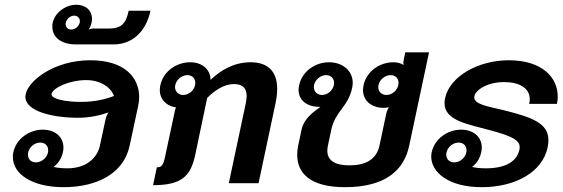

<svg xmlns="http://www.w3.org/2000/svg" viewBox="-20 -770 2365 807"><path d="M459.2 -366.7C425 -353.3 378.3 -341.7 322.5 -341.7C252.5 -341.7 196.7 -354.2 196.7 -373.3V-375C201.7 -400.8 271.7 -433.3 342.5 -433.3C400 -433.3 445 -405 459.2 -366.7ZM160 -225C103.3 -225 48.3 -187.5 35.8 -129.2C34.2 -122.5 34.2 -115.8 34.2 -109.2C34.2 -38.3 115.8 16.7 246.7 16.7C389.2 16.7 500.8 -41.7 525 -158.3L560.8 -325C563.3 -337.5 565 -349.2 565 -361.7C565 -444.2 504.2 -516.7 360 -516.7C206.7 -516.7 100 -430.8 88.3 -375C87.5 -370.8 86.7 -367.5 86.7 -363.3C86.7 -301.7 202.5 -275 308.3 -275C356.7 -275 400.8 -285 435.8 -297.5C430.8 -289.2 425.8 -279.2 423.3 -266.7L400 -158.3C389.2 -106.7 343.3 -62.5 263.3 -62.5C238.3 -62.5 220 -65 205 -68.3C224.2 -82.5 238.3 -103.3 244.2 -129.2C245.8 -136.7 246.7 -143.3 246.7 -150C246.7 -195.8 210 -225 160 -225ZM149.2 -170.8C169.2 -170.8 182.5 -157.5 182.5 -138.3C182.5 -135 182.5 -132.5 181.7 -129.2C176.7 -105.8 154.2 -87.5 130.8 -87.5C110.8 -87.5 97.5 -100.8 97.5 -120C97.5 -123.3 97.5 -125.8 98.3 -129.2C103.3 -152.5 125.8 -170.8 149.2 -170.8Z M300.8 -750C255 -750 210.8 -716.7 201.7 -675C200 -669.2 200 -663.3 200 -657.5C200 -615.8 234.2 -583.3 299.2 -583.3H457.5C529.2 -583.3 591.7 -629.2 612.5 -725H520.8C510 -673.3 491.7 -650 438.3 -650H368.3C363.3 -650 357.5 -648.3 352.5 -645.8C358.3 -654.2 362.5 -664.2 365 -675C365.8 -680.8 366.7 -685.8 366.7 -690.8C366.7 -725 341.7 -750 300.8 -750ZM291.7 -704.2C305.8 -704.2 315.8 -694.2 315.8 -680.8C315.8 -679.2 315.8 -676.7 315 -675C311.7 -659.2 295.8 -645.8 279.2 -645.8C265 -645.8 255.8 -655.8 255.8 -669.2C255.8 -670.8 255.8 -673.3 256.7 -675C260 -690.8 275.8 -704.2 291.7 -704.2Z M623.3 8.3C743.3 8.3 780.8 -29.2 800 -116.7L850.8 -358.3C882.5 -390 921.7 -416.7 963.3 -416.7C997.5 -416.7 1016.7 -401.7 1016.7 -365.8C1016.7 -355.8 1015 -345.8 1012.5 -333.3L941.7 0H1066.7L1137.5 -333.3C1142.5 -356.7 1145 -377.5 1145 -396.7C1145 -472.5 1103.3 -508.3 1033.3 -508.3C960.8 -508.3 905 -472.5 865 -434.2C864.2 -480 828.3 -508.3 779.2 -508.3C722.5 -508.3 666.7 -470.8 654.2 -412.5C652.5 -405 651.7 -398.3 651.7 -391.7C651.7 -351.7 680 -324.2 720 -318.3C717.5 -313.3 715 -307.5 714.2 -300L675 -116.7C666.7 -76.7 660.8 -66.7 639.2 -66.7ZM750 -370.8C730 -370.8 715.8 -385 715.8 -403.3C715.8 -406.7 715.8 -409.2 716.7 -412.5C721.7 -435.8 744.2 -454.2 767.5 -454.2C787.5 -454.2 800.8 -440.8 800.8 -421.7C800.8 -418.3 800.8 -415.8 800 -412.5C795 -389.2 773.3 -370.8 750 -370.8Z M1333.3 -370.8C1313.3 -370.8 1299.2 -385 1299.2 -403.3C1299.2 -406.7 1299.2 -409.2 1300 -412.5C1305 -435.8 1327.5 -454.2 1350.8 -454.2C1370.8 -454.2 1384.2 -440.8 1384.2 -421.7C1384.2 -418.3 1384.2 -415.8 1383.3 -412.5C1378.3 -389.2 1356.7 -370.8 1333.3 -370.8ZM1621.7 -454.2C1641.7 -454.2 1655 -440.8 1655 -421.7C1655 -418.3 1655 -415.8 1654.2 -412.5C1649.2 -389.2 1627.5 -370.8 1604.2 -370.8C1584.2 -370.8 1570 -385 1570 -403.3C1570 -406.7 1570 -409.2 1570.8 -412.5C1575.8 -435.8 1598.3 -454.2 1621.7 -454.2ZM1683.3 -550 1676.7 -516.7C1675 -510 1675 -503.3 1676.7 -496.7C1665 -504.2 1650 -508.3 1633.3 -508.3C1576.7 -508.3 1520.8 -470.8 1508.3 -412.5C1506.7 -405 1505.8 -398.3 1505.8 -391.7C1505.8 -345.8 1542.5 -316.7 1592.5 -316.7C1600 -316.7 1607.5 -317.5 1615 -319.2C1610 -311.7 1605.8 -302.5 1603.3 -291.7L1575 -158.3C1562.5 -99.2 1515.8 -75 1449.2 -75C1390.8 -75 1355.8 -93.3 1355.8 -136.7C1355.8 -143.3 1356.7 -150.8 1358.3 -158.3L1372.5 -225C1389.2 -303.3 1442.5 -319.2 1460 -400C1461.7 -407.5 1462.5 -415 1462.5 -421.7C1462.5 -472.5 1420.8 -508.3 1362.5 -508.3C1305.8 -508.3 1250 -470.8 1237.5 -412.5C1235.8 -405 1235 -398.3 1235 -392.5C1235 -346.7 1272.5 -320.8 1322.5 -320.8H1326.7C1293.3 -296.7 1257.5 -270.8 1247.5 -225L1233.3 -158.3C1230.8 -145 1229.2 -131.7 1229.2 -119.2C1229.2 -41.7 1284.2 16.7 1430 16.7C1600 16.7 1678.3 -54.2 1700 -158.3L1783.3 -550Z M1918.3 -225C1861.7 -225 1806.7 -187.5 1794.2 -129.2C1793.3 -123.3 1792.5 -117.5 1792.5 -111.7C1792.5 -48.3 1861.7 16.7 2005 16.7C2147.5 16.7 2260 -47.5 2281.7 -150C2284.2 -160.8 2285 -171.7 2285 -180.8C2285 -252.5 2216.7 -277.5 2090.8 -308.3C2033.3 -322.5 1973.3 -330.8 1973.3 -360.8C1973.3 -363.3 1974.2 -365 1974.2 -366.7C1979.2 -390.8 2026.7 -425 2098.3 -425C2164.2 -425 2206.7 -399.2 2206.7 -352.5C2206.7 -346.7 2205.8 -340 2204.2 -333.3H2320.8C2323.3 -344.2 2324.2 -354.2 2324.2 -365C2324.2 -443.3 2260 -516.7 2118.3 -516.7C1989.2 -516.7 1870 -448.3 1850.8 -357.5C1849.2 -350 1848.3 -343.3 1848.3 -336.7C1848.3 -260.8 1951.7 -247.5 2046.7 -220.8C2131.7 -197.5 2164.2 -180.8 2164.2 -151.7C2164.2 -148.3 2164.2 -145 2163.3 -141.7C2152.5 -89.2 2101.7 -62.5 2021.7 -62.5C1995.8 -62.5 1977.5 -65 1964.2 -68.3C1983.3 -82.5 1996.7 -103.3 2002.5 -129.2C2004.2 -136.7 2005 -143.3 2005 -150C2005 -195.8 1968.3 -225 1918.3 -225ZM1907.5 -170.8C1927.5 -170.8 1940.8 -157.5 1940.8 -138.3C1940.8 -135 1940.8 -132.5 1940 -129.2C1935 -105.8 1912.5 -87.5 1889.2 -87.5C1869.2 -87.5 1855.8 -100.8 1855.8 -120C1855.8 -123.3 1855.8 -125.8 1856.7 -129.2C1861.7 -152.5 1884.2 -170.8 1907.5 -170.8Z"/></svg>

Font: BoonHome
Style: Bold Oblique
Weight: 700
Italic angle: -12°
Designer: Sungsit Sawaiwan
Foundry: Sungsit Sawaiwan
Version: Version 0.2